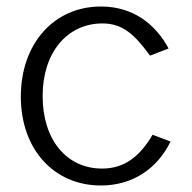

<svg xmlns="http://www.w3.org/2000/svg" viewBox="-20 -560 589 590"><path d="M290 -540C146 -540 44 -426 44 -263C44 -101 146 10 290 10C387 10 463 -41 504 -125L449 -146C410 -80 363 -42 294 -42C184 -42 111 -131 111 -265C111 -398 186 -488 295 -488C356 -488 393 -455 441 -389L498 -411C458 -486 389 -540 290 -540Z"/></svg>

Font: 18Franklin Light
Style: Regular
Weight: 300
Designer: Pablo Impallari, Rodrigo Fuenzalida (Modified by Dan O. Williams)
Version: Version 0.025;PS 000.025;hotconv 1.0.88;makeotf.lib2.5.64775